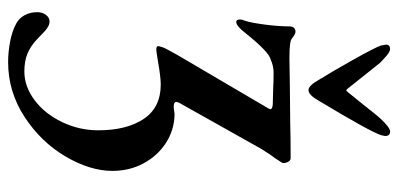

<svg xmlns="http://www.w3.org/2000/svg" viewBox="-274 -422 981 473"><g transform="rotate(90 216.5 -185.5)"><path d="M38 265Q25 258 17.5 244.5Q10 231 10 213Q10 201 16.5 192Q23 183 33 183Q39 183 44.5 186Q50 189 55 193Q60 198 77 214Q94 230 112.5 237.5Q131 245 156 245Q193 245 226.5 220Q260 195 280.5 152.5Q301 110 301 63Q301 -7 273 -49Q245 -91 188 -91Q170 -91 130 -84Q106 -80 102 -80Q92 -80 94 -87Q96 -94 96 -94Q97 -99 105 -113Q113 -127 116 -133L247 -356Q249 -360 249 -361Q249 -366 237 -367L198 -368Q184 -369 158 -369Q143 -369 127 -362Q108 -358 61 -299Q44 -277 34 -277Q28 -277 28 -286Q28 -292 31 -298Q36 -313 40.5 -347Q45 -381 45 -408Q45 -416 49 -419.5Q53 -423 58 -423Q64 -423 75 -414Q81 -408 124 -408L187 -409L287 -410Q315 -411 370 -411Q376 -411 379.5 -403Q383 -395 381 -390L370 -373Q364 -366 347 -339L233 -136L231 -130Q231 -123 242 -123Q248 -123 253.5 -124Q259 -125 263 -125Q301 -124 332.5 -103.5Q364 -83 382.5 -48.5Q401 -14 401 28Q401 83 365.5 143.5Q330 204 268 244.5Q206 285 133 285Q108 285 82 280Q56 275 38 265ZM177 -480Q157 -512 127 -565.5Q97 -619 92 -634L90 -646Q90 -656 101 -656Q107 -656 116.5 -648Q126 -640 135 -631L198 -552Q201 -548 202.5 -548Q204 -548 207 -552L237 -589Q246 -600 254.5 -611Q263 -622 271 -631Q294 -656 304 -656Q315 -656 315 -644Q315 -642 313 -634Q305 -608 228 -480Q214 -455 202 -455Q191 -455 177 -480Z"/></g></svg>

Font: EB Garamond Medium
Style: Regular
Weight: 500
Designer: Georg Duffner and Octavio Pardo
Foundry: Georg Duffner
Version: Version 1.000